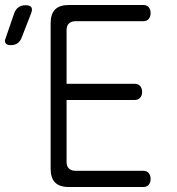

<svg xmlns="http://www.w3.org/2000/svg" viewBox="-90 -750 710 770"><path d="M177 -414H450Q464 -414 472 -405Q480 -396 480 -381Q480 -367 472 -358Q464 -349 450 -349H177V-101Q177 -83 186.5 -74Q196 -65 214 -65H484Q499 -65 506.5 -56Q514 -47 514 -32Q514 -18 506.5 -9Q499 0 484 0H186Q149 0 131 -18Q113 -36 113 -74V-656Q113 -694 131 -712Q149 -730 186 -730H484Q499 -730 506.5 -721Q514 -712 514 -698Q514 -683 506.5 -674Q499 -665 484 -665H214Q196 -665 186.5 -656Q177 -647 177 -629ZM-4 -597Q-10 -583 -20.5 -576Q-31 -569 -46 -569Q-62 -569 -67.5 -576.5Q-73 -584 -67 -598L-33 -697Q-27 -713 -15.5 -721Q-4 -729 13 -729Q30 -729 35.5 -721Q41 -713 35 -697Z"/></svg>

Font: Maple Mono NL ExtraLight
Style: Regular
Weight: 275
Monospace: yes
Designer: subframe7536
Version: Version 7.000